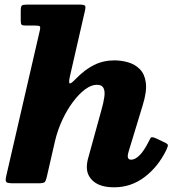

<svg xmlns="http://www.w3.org/2000/svg" viewBox="-20 -800 780 838"><path d="M705.5 -144.5Q714 -162.5 712.5 -167.8Q711 -173 693 -181L659 -197Q640.5 -205 637 -197.5Q633.5 -190 625.5 -175.5Q607 -139.5 588 -121.2Q569 -103 552.5 -103Q537.5 -103 537.5 -118.5Q537.5 -125.5 541.5 -139L603 -341Q621.5 -401 616.5 -439Q611.5 -477 590.2 -498.2Q569 -519.5 539.2 -528Q509.5 -536.5 479 -536.5Q431 -536.5 390.2 -516.2Q349.5 -496 309.5 -454.5Q287.5 -432 283.5 -436.5Q279.5 -441 285 -466L350.5 -752Q355 -771 350.8 -775.5Q346.5 -780 324 -780H99.5Q80.5 -780 75.5 -776Q70.5 -772 70.5 -752.5V-710.5Q70.5 -696 74.2 -692.2Q78 -688.5 92 -688.5H133Q150.5 -688.5 153.8 -685Q157 -681.5 154 -668L7 -31Q2.5 -11 7.5 -5.5Q12.5 0 38.5 0H148Q169.5 0 174.8 -5Q180 -10 184 -27L220 -184Q231.5 -232.5 252 -276.5Q272.5 -320.5 298.5 -355.2Q324.5 -390 351.5 -410Q378.5 -430 403 -430Q424.5 -430 431.8 -415.8Q439 -401.5 435.2 -375.8Q431.5 -350 421.5 -315.5L366.5 -116Q363.5 -106.5 361.2 -94.2Q359 -82 359 -70.5Q359 -32.5 389.2 -7.5Q419.5 17.5 478 17.5Q552 17.5 611 -27.2Q670 -72 705.5 -144.5Z"/></svg>

Font: Besley ExtraBold
Style: Italic
Weight: 800
Italic angle: -13°
Designer: Owen Earl
Foundry: indestructible type*
Version: Version 2.001